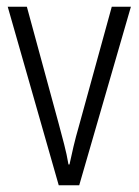

<svg xmlns="http://www.w3.org/2000/svg" viewBox="-20 -552 413 572"><path d="M155 0 3 -532H60L155 -183Q163 -153 171 -122.5Q179 -92 184 -62H187Q192 -86 199 -115.5Q206 -145 215 -176L313 -532H370L216 0Z"/></svg>

Font: Noto Sans Gujarati UI Condensed Light
Style: Regular
Weight: 300
Width: 3
Designer: Jelle Bosma - Monotype Design Team, Universal Thirst
Foundry: Monotype Imaging Inc.
Version: Version 2.106; ttfautohint (v1.8.4.7-5d5b)